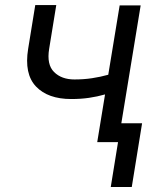

<svg xmlns="http://www.w3.org/2000/svg" viewBox="-20 -567 665 766"><path d="M541.2 -545.5 451.7 0H367.9L399.1 -190.3Q368.3 -181.5 335.4 -176.7Q302.6 -171.9 264.2 -171.9Q171.2 -171.9 123.6 -221.9Q76 -272 92.3 -372.2L120.7 -546.9H204.5L176.1 -372.2Q165.8 -309.3 195.7 -279.7Q225.5 -250 277 -250Q314.3 -250 347.1 -255Q380 -259.9 411.9 -268.8L457.4 -545.5ZM546.9 -75.3 505.7 179H421.9L463.1 -75.3Z"/></svg>

Font: Inter UI
Style: Italic
Weight: 400
Italic angle: -9.39999°
Designer: Rasmus Andersson
Foundry: rsms
Version: 3.2;8d6f07862